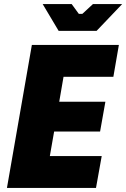

<svg xmlns="http://www.w3.org/2000/svg" viewBox="-20 -920 618 940"><path d="M14 0H450L478 -156H224L245 -276H470L496 -422H270L291 -544H535L562 -700H136ZM267 -769H453L578 -900H435L383 -852H366L331 -900H189Z"/></svg>

Font: Fixel Text 20240404 ExtraBold
Style: Italic
Weight: 800
Width: 4
Italic angle: -10°
Designer: AlfaBravo + MacPaw
Foundry: Kyrylo Tkachov, Marchela Mozhyna, Serhii Makarenko, Maria Weinstein, Zakhar Kryvoshyya
Version: Version 1.211;Glyphs 3.2 (3225)